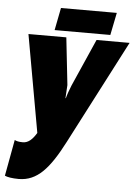

<svg xmlns="http://www.w3.org/2000/svg" viewBox="-58 -898 677 952"><g transform="rotate(5 280.5 -422.5)"><path d="M71.3 9.3C163.6 9.3 222.7 -58.6 293 -194.8L560.5 -710.9H396L292 -475.1C284.7 -457 273.9 -428.2 269.5 -410.2H267.6L269.5 -442.9C270 -455.6 270.5 -466.3 271.5 -475.6L245.6 -710.9H57.1L143.6 -226.1C124 -193.4 103 -173.8 76.2 -173.8C54.7 -173.8 43 -177.2 35.2 -181.6L2 -1C13.7 4.9 39.6 9.3 71.3 9.3ZM184.6 -741.7H461.9L484.4 -853.5H206.5Z"/></g></svg>

Font: Roboto Flex Super Cond Black
Style: Italic
Weight: 900
Width: 3
Italic angle: -10°
Designer: Berlow after Robertson
Foundry: Google
Version: Version 3.200;Glyphs 3.3 (3311)